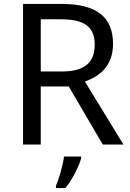

<svg xmlns="http://www.w3.org/2000/svg" viewBox="-20 -734 662 975"><path d="M294 -714H97V0H187V-295H329L502 0H607L411 -320C483 -345 554 -397 554 -511C554 -647 471 -714 294 -714ZM289 -636C406 -636 461 -600 461 -507C461 -417 410 -371 294 -371H187V-636ZM392 70V61H305C300 104 279 176 264 209V221H312C348 178 383 106 392 70Z"/></svg>

Font: Noto Sans Runic
Style: Regular
Weight: 400
Designer: Monotype Design Team
Foundry: Monotype Imaging Inc.
Version: Version 2.002